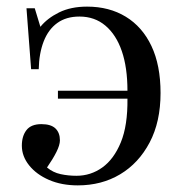

<svg xmlns="http://www.w3.org/2000/svg" viewBox="-20 -546 552 580"><path d="M215 14Q166 14 128 -2.5Q90 -19 68 -46.5Q46 -74 46 -106Q46 -135 60 -153Q74 -171 105 -171Q134 -171 147.5 -158Q161 -145 161 -122Q161 -108 150.5 -87Q140 -66 122 -40Q140 -25 163 -20Q186 -15 211 -15Q254 -15 289 -40Q324 -65 345 -116Q366 -167 365 -248H155V-272H365Q365 -342 348 -391.5Q331 -441 298.5 -468.5Q266 -496 220 -496Q180 -496 153 -476.5Q126 -457 112 -421Q98 -385 97 -337H74L60 -521H85L102 -465Q123 -491 158.5 -508.5Q194 -526 243 -526Q310 -526 360 -495.5Q410 -465 437.5 -407Q465 -349 465 -265Q465 -178 432 -115.5Q399 -53 343 -19.5Q287 14 215 14Z"/></svg>

Font: Literata 60pt
Style: Regular
Weight: 400
Designer: Latin by Veronika Burian and Jose Scaglione. Greek by Irene Vlachou. Cyrillic by Vera Evstafieva.
Foundry: TypeTogether
Version: Version 3.002